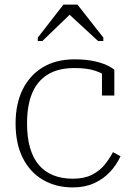

<svg xmlns="http://www.w3.org/2000/svg" viewBox="-20 -806 586 838"><path d="M298 -26Q348 -26 382 -43.5Q416 -61 437.5 -88Q459 -115 473 -142L506 -124Q488 -85 459 -54.5Q430 -24 390 -6Q350 12 298 12Q224 12 167.5 -21Q111 -54 79.5 -116.5Q48 -179 48 -267Q48 -352 78.5 -414.5Q109 -477 166.5 -512Q224 -547 305 -547Q357 -547 393.5 -538.5Q430 -530 451.5 -519Q473 -508 479 -501V-389H425V-497Q435 -495 441.5 -491Q448 -487 451 -483Q454 -479 454 -475Q454 -471 450 -469Q431 -485 396 -497Q361 -509 305 -509Q234 -509 188 -480.5Q142 -452 120 -398.5Q98 -345 98 -267Q98 -207 111 -161.5Q124 -116 149.5 -86Q175 -56 212.5 -41Q250 -26 298 -26ZM318 -786H257L145 -642V-627H165L301 -758H266L408 -627H431V-642Z"/></svg>

Font: Roboto Serif 20pt Thin
Style: Regular
Weight: 250
Version: Version 1.008